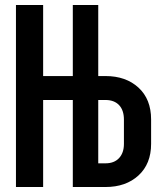

<svg xmlns="http://www.w3.org/2000/svg" viewBox="-20 -750 640 770"><path d="M44 0V-730H153V-445H272V-730H374V-445H403Q485 -445 535.5 -398.5Q586 -352 586 -271V-173Q586 -93 535.5 -46.5Q485 0 403 0H272V-349H153V0ZM374 -95H403Q438 -95 457.5 -116Q477 -137 477 -173V-270Q477 -308 457.5 -328.5Q438 -349 403 -349H374Z"/></svg>

Font: Pitagon Sans Mono
Style: Bold
Weight: 700
Monospace: yes
Designer: Travis Tran
Foundry: Pitagon
Version: Version 1.001; ttfautohint (v1.8.4.7-5d5b);gftools[0.9.26]